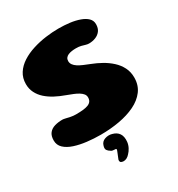

<svg xmlns="http://www.w3.org/2000/svg" viewBox="-197 -751 1018 1099"><g transform="rotate(-30 312.5 -201.5)"><path d="M260.5 24.5Q215 24.5 170.8 19.2Q126.5 14 90 2Q53.5 -10 31.8 -30.5Q10 -51 10 -81.5Q10 -112.5 24 -129.8Q38 -147 61.5 -153.8Q85 -160.5 112.5 -160.5Q119 -160.5 131.8 -157.5Q144.5 -154.5 161 -151Q177.5 -147.5 195.5 -147.5Q221.5 -147.5 241.5 -149.5Q261.5 -151.5 275.5 -156.8Q289.5 -162 296.8 -172Q304 -182 304 -197.5Q304 -210.5 296.2 -220.5Q288.5 -230.5 274.5 -239.2Q260.5 -248 241.8 -255.5Q223 -263 200.5 -271.5Q166.5 -283.5 136.2 -299.5Q106 -315.5 83 -336Q60 -356.5 46.8 -382.8Q33.5 -409 33.5 -441Q33.5 -481 53.2 -511.5Q73 -542 106.5 -563.5Q140 -585 182 -598.2Q224 -611.5 268.5 -617.5Q313 -623.5 354 -623.5Q392.5 -623.5 427.8 -619Q463 -614.5 491.5 -604.2Q520 -594 536.5 -577.8Q553 -561.5 553 -538Q553 -511 540.2 -494.2Q527.5 -477.5 507 -469.5Q486.5 -461.5 463.5 -461.5Q453 -461.5 442 -465Q431 -468.5 417.2 -472Q403.5 -475.5 383 -475.5Q369 -475.5 355.8 -473.5Q342.5 -471.5 332 -467Q321.5 -462.5 315.2 -454.2Q309 -446 309 -433.5Q309 -420 317 -409Q325 -398 339 -389Q353 -380 372.2 -371.8Q391.5 -363.5 414.5 -354.5Q446 -342.5 477.2 -325Q508.5 -307.5 534 -284.2Q559.5 -261 574.8 -231Q590 -201 590 -164Q590 -113.5 563 -77.5Q536 -41.5 489.5 -19Q443 3.5 384 14Q325 24.5 260.5 24.5ZM297 221Q281.5 219.5 277.8 213.2Q274 207 276 199Q279 191.5 283 181.5Q287 171.5 290.5 163Q294 155.5 296 149.2Q298 143 297 140.5Q296 138.5 293.5 138Q291 137.5 286 137.5Q278.5 137.5 271.8 136Q265 134.5 260.5 130Q251 125 243.8 115.2Q236.5 105.5 242 87.5Q248.5 62.5 272.2 54.5Q296 46.5 318 53Q346.5 60 360.2 80.2Q374 100.5 370.5 135Q368.5 153.5 359.5 170.8Q350.5 188 338.5 200Q330 210 319 215.8Q308 221.5 297 221Z"/></g></svg>

Font: Gluten
Style: Bold
Weight: 700
Designer: Tyler Finck
Foundry: Etcetera Type Company
Version: Version 1.204